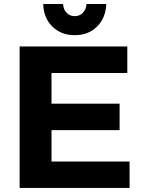

<svg xmlns="http://www.w3.org/2000/svg" viewBox="-20 -930 708 950"><path d="M292 -910.2Q293.5 -883.3 309.6 -866.7Q325.7 -850.1 350.1 -850.1Q374 -850.1 389.9 -866.5Q405.8 -882.8 408.2 -910.2H505.9Q502.9 -840.8 460 -798.3Q417 -755.9 350.1 -755.9Q282.7 -755.9 239.3 -798.3Q195.8 -840.8 193.8 -910.2ZM77.1 -700.2H609.9V-568.8H234.9V-417H571.8V-286.1H234.9V-130.9H621.1V0H77.1Z"/></svg>

Font: Montserrat arm SemiBold
Style: Regular
Weight: 600
Designer: Julieta Ulanovsky
Foundry: Julieta Ulanovsky
Version: Version 6.000;PS 006.000;hotconv 1.0.88;makeotf.lib2.5.64775